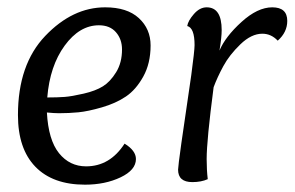

<svg xmlns="http://www.w3.org/2000/svg" viewBox="-20 -494 804 524"><path d="M320 -102Q351 -83 351 -60Q351 -30 309 -10Q267 10 212 10Q124 10 76.5 -39Q29 -88 29 -180Q29 -318 103.5 -396Q178 -474 267 -474Q327 -474 359 -444.5Q391 -415 391 -370Q391 -321 371 -285Q351 -249 323.5 -230.5Q296 -212 258 -201Q220 -190 194 -187.5Q168 -185 141 -185Q128 -185 108 -187Q112 -112 141 -76Q170 -40 215 -40Q280 -40 320 -102ZM313 -359Q313 -387 296.5 -406Q280 -425 250 -425Q197 -425 156.5 -369.5Q116 -314 109 -228Q137 -228 156.5 -229.5Q176 -231 208.5 -238.5Q241 -246 261 -258.5Q281 -271 297 -297Q313 -323 313 -359Z M563 -256Q544 -111 544 -60Q544 -30 547 -5Q529 3 505 3Q466 3 466 -31Q466 -47 502 -289Q511 -356 511 -371Q511 -418 491 -423Q493 -437 509 -455.5Q525 -474 544 -474Q585 -474 585 -412Q585 -392 579 -356Q595 -394 639 -434Q683 -474 723 -474Q764 -474 764 -437Q764 -406 738 -383Q720 -402 696 -402Q666 -402 636 -373Q606 -344 589.5 -313.5Q573 -283 563 -256Z"/></svg>

Font: Overlock
Style: Italic
Weight: 400
Designer: Dario Muhafara
Foundry: Dario Manuel Muhafara
Version: Version 1.001